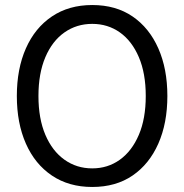

<svg xmlns="http://www.w3.org/2000/svg" viewBox="-20 -732 733 764"><path d="M347 12Q254 12 186.5 -33.5Q119 -79 83 -160.5Q47 -242 47 -350Q47 -458 83 -539.5Q119 -621 186.5 -666.5Q254 -712 347 -712Q441 -712 507.5 -666.5Q574 -621 610 -539.5Q646 -458 646 -350Q646 -242 610 -160.5Q574 -79 507.5 -33.5Q441 12 347 12ZM347 -62Q409 -62 457 -96.5Q505 -131 532.5 -195.5Q560 -260 560 -350Q560 -440 532.5 -504.5Q505 -569 457 -603Q409 -637 347 -637Q285 -637 236.5 -603Q188 -569 160.5 -504.5Q133 -440 133 -350Q133 -260 160.5 -195.5Q188 -131 236.5 -96.5Q285 -62 347 -62Z"/></svg>

Font: DM Sans 24pt
Style: Regular
Weight: 400
Designer: Colophon Foundry, Jonny Pinhorn
Foundry: Colophon Foundry
Version: Version 4.004;gftools[0.9.30]